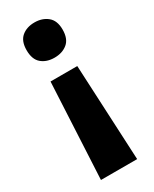

<svg xmlns="http://www.w3.org/2000/svg" viewBox="-191 -603 662 827"><g transform="rotate(-30 139.5 -189.5)"><path d="M230 -468Q230 -422 204.5 -401Q179 -380 140 -380Q101 -380 76 -401Q51 -422 51 -468Q51 -513 76 -534Q101 -555 140 -555Q178 -555 204 -534Q230 -513 230 -468ZM73 -300H206L229 176H49Z"/></g></svg>

Font: Noto Sans SemiCondensed ExtraBold
Style: Regular
Weight: 800
Width: 4
Designer: Monotype Design Team
Foundry: Monotype Imaging Inc.
Version: Version 2.013; ttfautohint (v1.8.4.7-5d5b)